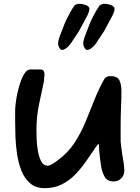

<svg xmlns="http://www.w3.org/2000/svg" viewBox="-20 -1031 728 1001"><path d="M454 -778Q447 -773 438 -771Q429 -769 424 -777Q414 -790 414 -804Q414 -818 422 -840.5Q430 -863 445 -900Q447 -907 456.5 -927Q466 -947 477.5 -967.5Q489 -988 496 -997Q498 -1002 500 -1003Q502 -1005 504.5 -1006Q507 -1007 510 -1008Q516 -1012 530 -1011Q544 -1010 557.5 -1005Q571 -1000 576 -991Q578 -985 577 -982Q575 -966 563.5 -944.5Q552 -923 524 -871Q521 -866 513.5 -854.5Q506 -843 498.5 -832Q491 -821 489 -818Q482 -806 473 -795.5Q464 -785 454 -778ZM323 -778Q316 -773 307 -771Q298 -769 293 -777Q283 -790 283 -804Q283 -818 291 -840.5Q299 -863 314 -900Q316 -907 325.5 -927Q335 -947 346.5 -967.5Q358 -988 365 -997Q367 -1002 369 -1003Q371 -1005 373.5 -1006Q376 -1007 379 -1008Q385 -1012 399 -1011Q413 -1010 426.5 -1005Q440 -1000 445 -991Q447 -985 446 -982Q444 -966 432.5 -944.5Q421 -923 393 -871Q390 -866 382.5 -854.5Q375 -843 367.5 -832Q360 -821 358 -818Q351 -806 342 -795.5Q333 -785 323 -778ZM213 -50Q167 -50 137.5 -75Q108 -100 92 -140.5Q76 -181 69 -227.5Q62 -274 60.5 -317.5Q59 -361 59 -392V-456Q59 -469 62 -494Q65 -519 71.5 -549Q78 -579 88 -606.5Q98 -634 110.5 -651.5Q123 -669 139 -669H189Q203 -669 207.5 -661.5Q212 -654 212 -643Q212 -639 211.5 -635Q211 -631 210 -627V-612Q196 -548 183 -484.5Q170 -421 170 -353Q170 -338 171 -307.5Q172 -277 177.5 -244.5Q183 -212 195 -189.5Q207 -167 228 -167Q239 -167 255.5 -177.5Q272 -188 282 -196Q335 -235 368.5 -286.5Q402 -338 426 -396Q450 -454 473 -512.5Q496 -571 527 -624Q535 -630 540.5 -632Q546 -634 558 -634Q592 -634 602.5 -612Q613 -590 613 -559Q613 -514 611 -470Q609 -426 609 -382V-293Q609 -289 611.5 -268.5Q614 -248 618 -222Q623 -196 625.5 -175.5Q628 -155 628 -150V-140Q628 -117 612 -101Q596 -85 573 -85Q539 -85 525.5 -109.5Q512 -134 507 -165Q505 -176 501 -209Q497 -242 495 -282L485 -272Q460 -236 433.5 -197Q407 -158 375.5 -124.5Q344 -91 304 -70.5Q264 -50 213 -50Z"/></svg>

Font: Fuzzy Bubbles
Style: Bold
Weight: 700
Designer: Robert E. Leuschke
Foundry: Robert E. Leuschke
Version: Version 1.010; ttfautohint (v1.8.3)